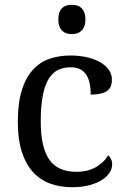

<svg xmlns="http://www.w3.org/2000/svg" viewBox="-20 -780 532 810"><path d="M283.2 9.8Q233.4 9.8 191.4 -5.6Q149.4 -21 119.1 -54.2Q88.9 -87.4 72 -139.4Q55.2 -191.4 55.2 -265.1Q55.2 -345.2 72 -399.2Q88.9 -453.1 118.9 -485.8Q148.9 -518.6 189.7 -532.2Q230.5 -545.9 277.8 -545.9Q309.1 -545.9 340.1 -539.8Q371.1 -533.7 396 -521Q420.9 -508.3 436.5 -489Q452.1 -469.7 452.1 -443.8Q452.1 -409.2 429.7 -395Q407.2 -380.9 362.8 -380.9Q362.8 -404.3 358.9 -425.3Q355 -446.3 345.5 -462.2Q335.9 -478 319.6 -487.1Q303.2 -496.1 277.8 -496.1Q249 -496.1 225.8 -485.4Q202.6 -474.6 186 -448.2Q169.4 -421.9 160.6 -377.4Q151.9 -333 151.9 -266.1Q151.9 -159.7 187.3 -107.4Q222.7 -55.2 303.2 -55.2Q349.6 -55.2 384.3 -74.7Q418.9 -94.2 436 -125Q443.4 -119.1 448.2 -109.4Q453.1 -99.6 453.1 -85.9Q453.1 -68.8 442.4 -51.8Q431.6 -34.7 410.4 -21Q389.2 -7.3 357.4 1.2Q325.7 9.8 283.2 9.8ZM226.1 -698.2Q226.1 -715.8 230.5 -727.5Q234.9 -739.3 242.7 -746.6Q250.5 -753.9 260.7 -756.8Q271 -759.8 283.2 -759.8Q294.9 -759.8 305.2 -756.8Q315.4 -753.9 323.2 -746.6Q331.1 -739.3 335.7 -727.5Q340.3 -715.8 340.3 -698.2Q340.3 -680.7 335.7 -668.9Q331.1 -657.2 323.2 -649.9Q315.4 -642.6 305.2 -639.4Q294.9 -636.2 283.2 -636.2Q271 -636.2 260.7 -639.4Q250.5 -642.6 242.7 -649.9Q234.9 -657.2 230.5 -668.9Q226.1 -680.7 226.1 -698.2Z"/></svg>

Font: Droid-TTFautohint Serif
Style: Regular
Weight: 400
Foundry: Ascender Corporation
Version: Version 1.00; ttfautohint (v1.00rc1.4-1a1c-dirty) -l 8 -r 50